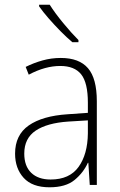

<svg xmlns="http://www.w3.org/2000/svg" viewBox="-20 -785 508 815"><path d="M238 -539Q316 -539 353.5 -495.5Q391 -452 391 -355V0H361L355 -94H353Q334 -52 296.5 -21Q259 10 190 10Q117 10 80.5 -30Q44 -70 44 -133Q44 -212 102 -252.5Q160 -293 267 -300L353 -306V-349Q353 -434 324.5 -469.5Q296 -505 236 -505Q204 -505 171 -496Q138 -487 102 -468L89 -501Q123 -518 160.5 -528.5Q198 -539 238 -539ZM270 -269Q180 -263 131.5 -230.5Q83 -198 83 -133Q83 -80 112.5 -51.5Q142 -23 195 -23Q275 -23 313.5 -76.5Q352 -130 353 -219V-274ZM191 -765Q213 -730 248 -687.5Q283 -645 313 -615V-606H287Q263 -626 236.5 -653Q210 -680 186 -707.5Q162 -735 146 -758V-765Z"/></svg>

Font: Noto Sans Sinhala UI SemiCondensed ExtraLight
Style: Regular
Weight: 200
Width: 4
Designer: Jelle Bosma - Monotype Design Team
Foundry: Monotype Imaging Inc.
Version: Version 2.006; ttfautohint (v1.8.4.7-5d5b)